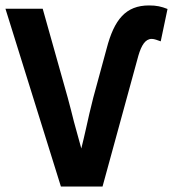

<svg xmlns="http://www.w3.org/2000/svg" viewBox="-24 -686 636 706"><path d="M200 0H353L485 -482C496 -519 510 -543 534 -543C544 -543 555 -538 567 -534L592 -653C569 -662 552 -666 524 -666C439 -666 396 -615 368 -507L319 -327C309 -287 300 -250 292 -212C287 -189 281 -165 275 -140C266 -174 257 -206 248 -238C241 -268 233 -296 225 -327L133 -654H-4Z"/></svg>

Font: Source Sans Pro SemBd
Style: Regular
Weight: 700
Designer: Paul D. Hunt
Foundry: Adobe Systems Incorporated
Version: Version 2.020;PS 2.0;hotconv 1.0.86;makeotf.lib2.5.63406